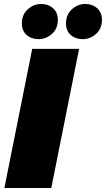

<svg xmlns="http://www.w3.org/2000/svg" viewBox="-20 -946 533 966"><path d="M2 0 142 -700H378L238 0ZM396 -749Q360 -749 336 -770Q312 -791 312 -828Q312 -872 341.5 -899Q371 -926 409 -926Q445 -926 469 -904.5Q493 -883 493 -846Q493 -802 463.5 -775.5Q434 -749 396 -749ZM174 -749Q138 -749 114 -770Q90 -791 90 -828Q90 -872 119.5 -899Q149 -926 187 -926Q223 -926 247 -904.5Q271 -883 271 -846Q271 -802 241.5 -775.5Q212 -749 174 -749Z"/></svg>

Font: Montserrat Thin Black
Style: Italic
Weight: 900
Italic angle: -11.3°
Version: Version 9.000